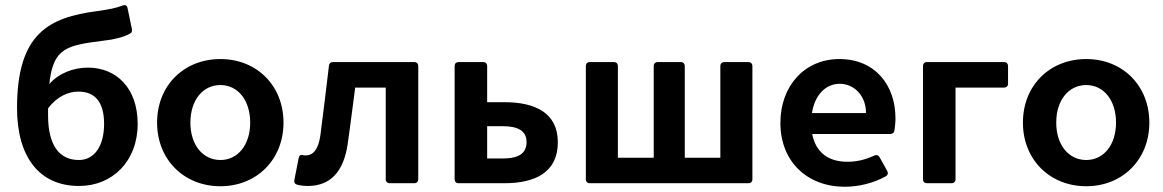

<svg xmlns="http://www.w3.org/2000/svg" viewBox="-20 -709 4500 743"><path d="M320.3 -447.3C263.7 -447.3 208 -425.8 170.9 -383.8C185.5 -524.4 237.3 -533.2 381.8 -551.8C419.9 -555.7 456.1 -564.5 481.4 -578.1C490.2 -582 492.2 -588.9 490.2 -597.7L473.6 -677.7C471.7 -688.5 463.9 -691.4 454.1 -687.5C428.7 -677.7 404.3 -672.9 355.5 -666C170.9 -641.6 45.9 -581.1 45.9 -291C45.9 -100.6 132.8 10.7 286.1 10.7C414.1 10.7 512.7 -84 512.7 -229.5C512.7 -371.1 427.7 -447.3 320.3 -447.3ZM285.2 -89.8C209 -89.8 166 -147.5 166 -262.7V-290C202.1 -336.9 245.1 -354.5 283.2 -354.5C346.7 -354.5 382.8 -315.4 382.8 -229.5C382.8 -144.5 345.7 -89.8 285.2 -89.8Z M833 11.7C973.6 11.7 1077.1 -91.8 1077.1 -234.4C1077.1 -377.9 973.6 -480.5 833 -480.5C691.4 -480.5 587.9 -377.9 587.9 -234.4C587.9 -91.8 691.4 11.7 833 11.7ZM833 -89.8C764.6 -89.8 716.8 -148.4 716.8 -234.4C716.8 -321.3 764.6 -379.9 833 -379.9C900.4 -379.9 948.2 -321.3 948.2 -234.4C948.2 -148.4 900.4 -89.8 833 -89.8Z M1130.9 5.9C1142.6 8.8 1155.3 10.7 1170.9 10.7C1258.8 10.7 1309.6 -44.9 1325.2 -150.4C1335.9 -222.7 1344.7 -297.9 1354.5 -370.1H1472.7V-15.6C1472.7 -5.9 1478.5 0 1488.3 0H1583C1592.8 0 1598.6 -5.9 1598.6 -15.6V-453.1C1598.6 -462.9 1592.8 -468.8 1583 -468.8H1269.5C1259.8 -468.8 1253.9 -463.9 1252.9 -454.1C1242.2 -364.3 1231.4 -274.4 1219.7 -184.6C1211.9 -129.9 1191.4 -107.4 1162.1 -107.4C1157.2 -107.4 1153.3 -108.4 1150.4 -109.4C1142.6 -110.4 1137.7 -107.4 1135.7 -96.7L1119.1 -12.7C1117.2 -3.9 1121.1 3.9 1130.9 5.9Z M1739.3 -453.1V-15.6C1739.3 -5.9 1745.1 0 1754.9 0H1932.6C2050.8 0 2138.7 -42 2138.7 -158.2C2138.7 -272.5 2050.8 -313.5 1932.6 -313.5H1865.2V-453.1C1865.2 -462.9 1859.4 -468.8 1849.6 -468.8H1754.9C1745.1 -468.8 1739.3 -462.9 1739.3 -453.1ZM1924.8 -95.7H1865.2V-220.7H1924.8C1987.3 -220.7 2017.6 -201.2 2017.6 -159.2C2017.6 -115.2 1987.3 -95.7 1924.8 -95.7Z M2247.1 -453.1V-15.6C2247.1 -5.9 2252.9 0 2262.7 0H2876C2885.7 0 2891.6 -5.9 2891.6 -15.6V-453.1C2891.6 -462.9 2885.7 -468.8 2876 -468.8H2783.2C2773.4 -468.8 2767.6 -462.9 2767.6 -453.1V-98.6H2629.9V-453.1C2629.9 -462.9 2624 -468.8 2614.3 -468.8H2525.4C2515.6 -468.8 2509.8 -462.9 2509.8 -453.1V-98.6H2371.1V-453.1C2371.1 -462.9 2365.2 -468.8 2355.5 -468.8H2262.7C2252.9 -468.8 2247.1 -462.9 2247.1 -453.1Z M3445.3 -251C3445.3 -380.9 3365.2 -480.5 3228.5 -480.5C3093.8 -480.5 3000 -377 3000 -233.4C3000 -83 3104.5 13.7 3249 13.7C3304.7 13.7 3361.3 -1 3407.2 -26.4C3416 -31.2 3418 -39.1 3413.1 -47.9L3383.8 -100.6C3378.9 -108.4 3371.1 -111.3 3362.3 -106.4C3323.2 -88.9 3292 -83 3258.8 -83C3184.6 -83 3136.7 -120.1 3123 -190.4H3424.8C3433.6 -190.4 3440.4 -195.3 3441.4 -205.1C3443.4 -218.8 3445.3 -235.4 3445.3 -251ZM3331.1 -271.5H3122.1C3132.8 -340.8 3174.8 -384.8 3229.5 -384.8C3286.1 -384.8 3332 -336.9 3331.1 -271.5Z M3551.8 -453.1V-15.6C3551.8 -5.9 3557.6 0 3567.4 0H3662.1C3671.9 0 3677.7 -5.9 3677.7 -15.6V-370.1H3865.2C3875 -370.1 3880.9 -376 3880.9 -385.7V-453.1C3880.9 -462.9 3875 -468.8 3865.2 -468.8H3567.4C3557.6 -468.8 3551.8 -462.9 3551.8 -453.1Z M4183.6 11.7C4324.2 11.7 4427.7 -91.8 4427.7 -234.4C4427.7 -377.9 4324.2 -480.5 4183.6 -480.5C4042 -480.5 3938.5 -377.9 3938.5 -234.4C3938.5 -91.8 4042 11.7 4183.6 11.7ZM4183.6 -89.8C4115.2 -89.8 4067.4 -148.4 4067.4 -234.4C4067.4 -321.3 4115.2 -379.9 4183.6 -379.9C4251 -379.9 4298.8 -321.3 4298.8 -234.4C4298.8 -148.4 4251 -89.8 4183.6 -89.8Z"/></svg>

Font: Ed Sans Neue SemiBold
Style: Regular
Weight: 600
Designer: Stephen Hutchings
Version: Version 1.004;PS 001.004;hotconv 1.0.88;makeotf.lib2.5.64775